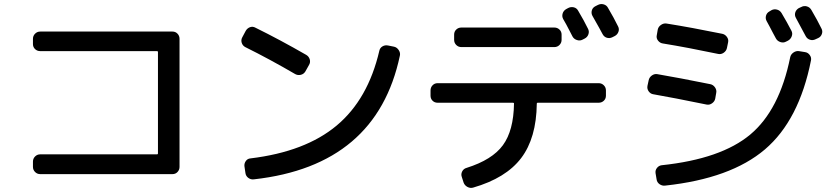

<svg xmlns="http://www.w3.org/2000/svg" viewBox="-20 -858 4040 930"><path d="M174.8 -14.6Q160.2 -14.6 149.9 -24.9Q139.6 -35.2 139.6 -49.8V-75.2Q139.6 -89.8 149.9 -100.1Q160.2 -110.4 174.8 -110.4H740.2Q745.1 -110.4 745.1 -115.2V-605.5Q745.1 -610.4 740.2 -610.4H174.8Q160.2 -610.4 149.9 -620.1Q139.6 -629.9 139.6 -644.5V-669.9Q139.6 -684.6 149.9 -694.8Q160.2 -705.1 174.8 -705.1H815.4Q830.1 -705.1 839.8 -694.8Q849.6 -684.6 849.6 -669.9V-49.8Q849.6 -35.2 839.8 -24.9Q830.1 -14.6 815.4 -14.6Z M1168 -629.9Q1155.3 -636.7 1150.9 -650.4Q1146.5 -664.1 1153.3 -676.8L1169.9 -708Q1176.8 -720.7 1190.4 -726.1Q1204.1 -731.4 1217.8 -723.6Q1335 -666 1463.9 -591.8Q1476.6 -584 1480.5 -569.8Q1484.4 -555.7 1476.6 -543L1459 -511.7Q1451.2 -499 1437 -495.6Q1422.9 -492.2 1410.2 -499Q1288.1 -570.3 1168 -629.9ZM1888.7 -631.8Q1902.3 -628.9 1911.1 -615.7Q1919.9 -602.5 1917 -588.9Q1804.7 -55.7 1210 10.7Q1195.3 12.7 1183.1 3.9Q1170.9 -4.9 1168.9 -19.5L1164.1 -51.8Q1162.1 -65.4 1170.4 -77.6Q1178.7 -89.8 1193.4 -90.8Q1459 -123 1610.8 -250Q1762.7 -377 1817.4 -612.3Q1820.3 -626 1832.5 -633.3Q1844.7 -640.6 1859.4 -637.7Z M2732.4 -819.3Q2746.1 -826.2 2760.3 -822.3Q2774.4 -818.4 2781.2 -804.7Q2808.6 -758.8 2828.1 -718.8Q2835 -706.1 2830.1 -691.9Q2825.2 -677.7 2811.5 -670.9L2801.8 -666Q2789.1 -659.2 2774.4 -664.1Q2759.8 -668.9 2752.9 -681.6Q2748 -690.4 2739.3 -708Q2730.5 -725.6 2722.7 -739.7Q2714.8 -753.9 2708 -765.6Q2701.2 -778.3 2705.1 -792Q2709 -805.7 2721.7 -813.5ZM2924.8 -820.3Q2954.1 -770.5 2973.6 -730.5Q2980.5 -717.8 2975.6 -704.1Q2970.7 -690.4 2958 -683.6L2946.3 -677.7Q2932.6 -670.9 2918.9 -675.3Q2905.3 -679.7 2898.4 -693.4Q2890.6 -709 2849.6 -781.2Q2842.8 -793.9 2846.7 -807.6Q2850.6 -821.3 2864.3 -828.1L2876 -834Q2889.6 -840.8 2903.8 -836.9Q2918 -833 2924.8 -820.3ZM2214.8 -724.6H2665Q2679.7 -724.6 2689.9 -714.8Q2700.2 -705.1 2700.2 -690.4V-665Q2700.2 -650.4 2689.9 -640.1Q2679.7 -629.9 2665 -629.9H2214.8Q2200.2 -629.9 2189.9 -640.1Q2179.7 -650.4 2179.7 -665V-690.4Q2179.7 -705.1 2189.9 -714.8Q2200.2 -724.6 2214.8 -724.6ZM2099.6 -360.4Q2085 -360.4 2075.2 -370.1Q2065.4 -379.9 2065.4 -394.5V-419.9Q2065.4 -434.6 2075.2 -444.8Q2085 -455.1 2099.6 -455.1H2879.9Q2894.5 -455.1 2904.8 -444.8Q2915 -434.6 2915 -419.9V-394.5Q2915 -379.9 2904.8 -370.1Q2894.5 -360.4 2879.9 -360.4H2585Q2580.1 -360.4 2580.1 -355.5Q2578.1 -189.5 2504.4 -92.3Q2430.7 4.9 2271.5 50.8Q2257.8 54.7 2244.1 47.4Q2230.5 40 2225.6 26.4L2216.8 -1Q2211.9 -14.6 2218.8 -27.8Q2225.6 -41 2240.2 -44.9Q2364.3 -84 2416 -154.8Q2467.8 -225.6 2469.7 -356.4Q2469.7 -360.4 2464.8 -360.4Z M3155.3 -19.5Q3153.3 -33.2 3162.1 -44.4Q3170.9 -55.7 3184.6 -57.6Q3472.7 -87.9 3614.3 -206.5Q3755.9 -325.2 3807.6 -581.1Q3810.5 -594.7 3823.2 -603.5Q3835.9 -612.3 3849.6 -610.4L3879.9 -605.5Q3893.6 -603.5 3902.3 -591.3Q3911.1 -579.1 3908.2 -565.4Q3850.6 -275.4 3685.1 -134.3Q3519.5 6.8 3202.1 41Q3187.5 43 3174.8 34.2Q3162.1 25.4 3160.2 9.8ZM3716.8 -808.6Q3729.5 -815.4 3743.7 -811.5Q3757.8 -807.6 3765.6 -794.9Q3793 -749 3813.5 -709Q3820.3 -696.3 3814.9 -682.1Q3809.6 -668 3796.9 -661.1L3787.1 -656.2Q3774.4 -649.4 3759.8 -654.3Q3745.1 -659.2 3738.3 -671.9Q3733.4 -680.7 3724.1 -698.2Q3714.8 -715.8 3707.5 -730Q3700.2 -744.1 3693.4 -755.9Q3686.5 -768.6 3690.4 -782.2Q3694.3 -795.9 3707 -802.7ZM3861.3 -824.2Q3874 -831.1 3888.2 -827.1Q3902.3 -823.2 3910.2 -809.6Q3939.5 -759.8 3959 -719.7Q3965.8 -707 3960.9 -693.4Q3956.1 -679.7 3943.4 -673.8L3930.7 -668Q3917 -661.1 3903.3 -665.5Q3889.6 -669.9 3882.8 -682.6Q3875 -698.2 3835 -771.5Q3828.1 -784.2 3832 -797.4Q3835.9 -810.5 3848.6 -818.4ZM3144.5 -401.4Q3130.9 -403.3 3122.1 -415.5Q3113.3 -427.7 3116.2 -442.4L3122.1 -469.7Q3125 -483.4 3137.2 -492.2Q3149.4 -501 3163.1 -499Q3266.6 -481.4 3420.9 -450.2Q3434.6 -447.3 3443.4 -434.6Q3452.1 -421.9 3449.2 -408.2L3444.3 -379.9Q3441.4 -366.2 3428.7 -357.4Q3416 -348.6 3402.3 -351.6Q3240.2 -384.8 3144.5 -401.4ZM3190.4 -647.5Q3176.8 -649.4 3167.5 -661.1Q3158.2 -672.9 3161.1 -686.5L3166 -714.8Q3168.9 -728.5 3181.6 -737.3Q3194.3 -746.1 3208 -744.1Q3330.1 -724.6 3478.5 -694.3Q3492.2 -691.4 3501 -679.2Q3509.8 -667 3506.8 -653.3L3501 -625Q3498 -611.3 3485.4 -602.5Q3472.7 -593.8 3459 -596.7Q3310.5 -627.9 3190.4 -647.5Z"/></svg>

Font: Rounded-L Mgen+ 1m medium
Style: Regular
Weight: 500
Designer: [Source Han Sans]
Ryoko NISHIZUKA  (kana & ideographs); Paul D. Hunt (Latin, Greek & Cyrillic); Wenlong ZHANG  (bopomofo
Version: Version 1.059.20150602